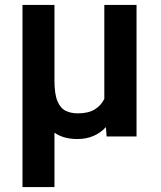

<svg xmlns="http://www.w3.org/2000/svg" viewBox="-20 -548 646 771"><path d="M70.3 -528.3H198.7V-225.1Q198.7 -170.4 210.7 -141.8Q222.7 -113.3 243.9 -103Q265.1 -92.8 292.5 -92.8Q334.5 -92.8 360.1 -108.4Q385.7 -124 398.9 -150.9V-528.3H528.3V0H408.2L405.3 -37.6Q384.3 -14.6 355.5 -2.2Q326.7 10.3 290.5 10.3Q235.4 10.3 198.7 -15.1V203.1H70.3Z"/></svg>

Font: Vazirmatn UI FD SemiBold
Style: Regular
Weight: 600
Designer: Saber Rastikerdar
Foundry: Saber Rastikerdar
Version: Version 33.003